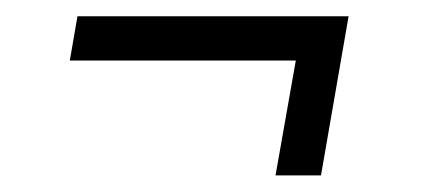

<svg xmlns="http://www.w3.org/2000/svg" viewBox="-20 -399 510 231"><path d="M366.2 -188H311.5L335.9 -326.2H64L73.2 -379.4H399.4Z"/></svg>

Font: MAUL Condensed Light Italic
Style: Light Italic
Weight: 300
Italic angle: -12°
Designer: MAUL
Version: Version 1.0; 2020; ttfautohint (v1.8.3)